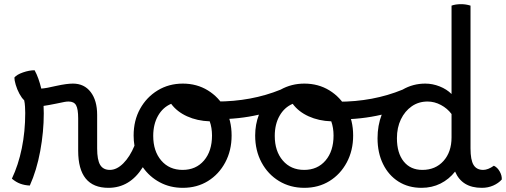

<svg xmlns="http://www.w3.org/2000/svg" viewBox="-20 -887 2427 921"><path d="M123 3Q99 2 78 -5.5Q57 -13 37 -30Q68 -95 84.5 -175.5Q101 -256 101 -345Q101 -358 100 -375.5Q99 -393 96 -406Q84 -417 73 -437.5Q62 -458 55.5 -480Q49 -502 49 -515Q60 -529 90 -539.5Q120 -550 146 -550Q156 -532 164 -509.5Q172 -487 178 -462Q204 -464 245 -474Q277 -481 296.5 -483.5Q316 -486 330 -486Q384 -486 415 -445.5Q446 -405 446 -336V-175Q446 -120 460.5 -96Q475 -72 507 -72Q521 -72 528.5 -60Q536 -48 536 -28Q536 -12 527.5 1Q519 14 500 14Q355 14 355 -164V-319Q355 -364 345 -382Q335 -400 309 -400Q300 -400 289 -398Q278 -396 250 -390Q211 -382 189 -379Q190 -361 190 -343Q190 -255 173 -162.5Q156 -70 123 3Z M507 -72Q540 -72 571.5 -103.5Q603 -135 625 -188Q621 -212 621 -237Q621 -309 652 -365Q683 -421 736.5 -453.5Q790 -486 857 -486Q924 -486 977 -453.5Q1030 -421 1060.5 -365Q1091 -309 1091 -237Q1091 -165 1060.5 -108Q1030 -51 977.5 -18.5Q925 14 857 14Q796 14 746.5 -12.5Q697 -39 665 -85Q603 14 500 14Q487 14 479 2Q471 -10 471 -29Q471 -72 507 -72ZM856 -72Q920 -72 958.5 -117Q997 -162 997 -237Q997 -274 986 -305Q926 -307 877.5 -329Q829 -351 801 -389Q761 -372 738 -331.5Q715 -291 715 -235Q715 -162 753.5 -117Q792 -72 856 -72Z M1440 14Q1372 14 1318.5 -18.5Q1265 -51 1234.5 -108Q1204 -165 1204 -237Q1204 -290 1222 -337Q1127 -315 1018 -315Q1003 -315 994 -327.5Q985 -340 985 -359Q985 -400 1018 -400Q1186 -400 1326 -457Q1378 -486 1440 -486Q1507 -486 1560 -453.5Q1613 -421 1643.5 -365Q1674 -309 1674 -237Q1674 -165 1643.5 -108Q1613 -51 1560.5 -18.5Q1508 14 1440 14ZM1439 -72Q1503 -72 1541.5 -117Q1580 -162 1580 -237Q1580 -274 1569 -305Q1509 -307 1460.5 -329Q1412 -351 1384 -389Q1344 -372 1321 -331.5Q1298 -291 1298 -235Q1298 -162 1336.5 -117Q1375 -72 1439 -72Z M2002 14Q1939 14 1891.5 -16Q1844 -46 1817.5 -100Q1791 -154 1791 -224Q1791 -285 1811 -337Q1714 -314 1601 -314Q1586 -314 1577 -326.5Q1568 -339 1568 -358Q1568 -399 1601 -399Q1770 -399 1911 -457Q1961 -486 2020 -486Q2055 -486 2089 -472.5Q2123 -459 2146 -436V-860Q2165 -867 2192 -867Q2215 -867 2237 -860V-175Q2237 -120 2251.5 -96Q2266 -72 2298 -72Q2309 -72 2322 -77Q2335 -82 2349 -92Q2366 -84 2377 -64.5Q2388 -45 2387 -26Q2371 -8 2346 3Q2321 14 2292 14H2291Q2196 14 2163 -64Q2134 -27 2093 -6.5Q2052 14 2002 14ZM1884 -224Q1884 -153 1916.5 -112.5Q1949 -72 2006 -72Q2069 -72 2107.5 -115Q2146 -158 2146 -228V-340Q2126 -367 2095 -383.5Q2064 -400 2031 -400Q1988 -400 1955 -377Q1922 -354 1903 -314.5Q1884 -275 1884 -224Z"/></svg>

Font: Borel
Style: Regular
Weight: 400
Designer: Rosalie Wagner
Foundry: ANRT
Version: Version 1.007; ttfautohint (v1.8.4.7-5d5b)